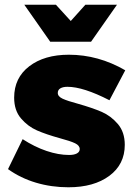

<svg xmlns="http://www.w3.org/2000/svg" viewBox="-20 -785 575 814"><path d="M266 -417Q247 -417 236 -410.5Q225 -404 225 -391Q225 -376 245.5 -366.5Q266 -357 311 -345Q371 -328 410.5 -311Q450 -294 479.5 -259.5Q509 -225 509 -171Q509 -88 443.5 -39.5Q378 9 270 9Q198 9 132.5 -10.5Q67 -30 14 -68L76 -195Q127 -162 177.5 -145Q228 -128 273 -128Q294 -128 306 -134.5Q318 -141 318 -153Q318 -168 298.5 -177.5Q279 -187 234 -199Q176 -215 137 -232Q98 -249 69 -283Q40 -317 40 -371Q40 -455 104 -504Q168 -553 272 -553Q397 -553 511 -487L444 -360Q333 -417 266 -417ZM342 -765H476L366 -608H193L83 -765H217L280 -696Z"/></svg>

Font: #9Slide03 Montserrat ExtraBold
Style: Regular
Weight: 800
Designer: Julieta Ulanovsky
Foundry: Julieta Ulanovsky
Version: Version 6.001